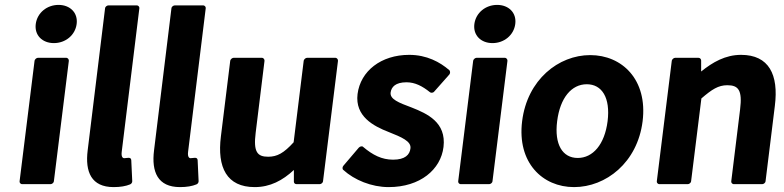

<svg xmlns="http://www.w3.org/2000/svg" viewBox="-20 -740 3202 784"><path d="M200 -564C247 -564 287 -596 293 -642C299 -688 266 -720 219 -720C172 -720 132 -688 126 -642C120 -596 153 -564 200 -564ZM60 0C59 5 63 12 71 12H186C191 12 199 8 200 0L261 -491C262 -496 258 -504 250 -504H135C130 -504 122 -499 121 -491Z M338 -126C327 -38 353 24 444 24C472 24 494 20 511 13C516 11 520 6 520 0L516 -86C515 -101 498 -94 487 -94C484 -94 474 -96 477 -120L549 -706C550 -711 546 -718 538 -718H423C418 -718 410 -714 409 -706Z M609 -126C598 -38 624 24 715 24C743 24 765 20 782 13C787 11 791 6 791 0L787 -86C786 -101 769 -94 758 -94C755 -94 745 -96 748 -120L820 -706C821 -711 817 -718 809 -718H694C689 -718 681 -714 680 -706Z M882 -183C866 -56 906 24 1020 24C1083 24 1134 -3 1180 -46V2C1180 7 1184 12 1191 12H1285C1290 12 1298 8 1299 0L1360 -491C1361 -496 1357 -504 1349 -504H1234C1229 -504 1221 -499 1220 -491L1179 -159C1139 -115 1112 -100 1075 -100C1031 -100 1014 -119 1024 -198L1060 -491C1061 -496 1057 -504 1049 -504H934C929 -504 921 -499 920 -491Z M1382 -63C1378 -58 1377 -50 1382 -46C1427 -5 1497 24 1567 24C1696 24 1780 -48 1791 -140C1803 -241 1724 -276 1661 -301C1607 -321 1572 -335 1575 -362C1578 -385 1595 -404 1640 -404C1675 -404 1705 -388 1735 -364C1739 -360 1748 -360 1753 -366L1815 -436C1819 -441 1819 -450 1814 -454C1777 -486 1723 -516 1651 -516C1536 -516 1452 -450 1440 -356C1429 -265 1505 -225 1567 -201C1620 -180 1660 -163 1656 -134C1653 -108 1634 -88 1585 -88C1539 -88 1502 -107 1463 -140C1458 -145 1450 -142 1445 -137Z M1991 -564C2038 -564 2078 -596 2084 -642C2090 -688 2057 -720 2010 -720C1963 -720 1923 -688 1917 -642C1911 -596 1944 -564 1991 -564ZM1851 0C1850 5 1854 12 1862 12H1977C1982 12 1990 8 1991 0L2052 -491C2053 -496 2049 -504 2041 -504H1926C1921 -504 1913 -499 1912 -491Z M2112 -245C2091 -76 2195 24 2324 24C2454 24 2583 -76 2604 -245C2625 -415 2520 -515 2390 -515C2261 -515 2133 -415 2112 -245ZM2255 -245C2267 -341 2314 -396 2376 -396C2438 -396 2473 -341 2461 -245C2449 -150 2401 -95 2339 -95C2277 -95 2243 -150 2255 -245Z M2662 0C2661 5 2665 12 2673 12H2788C2793 12 2801 8 2802 0L2844 -338C2887 -375 2913 -392 2950 -392C2995 -392 3012 -372 3002 -293L2966 0C2965 5 2969 12 2977 12H3092C3097 12 3105 8 3106 0L3144 -308C3160 -435 3120 -516 3006 -516C2942 -516 2890 -486 2843 -448V-493C2843 -498 2839 -504 2832 -504H2737C2732 -504 2724 -499 2723 -491Z"/></svg>

Font: Falling Sky
Style: BdObl
Weight: 700
Designer: Paul D. Hunt
Foundry: Adobe Systems Incorporated
Version: Version 1.02